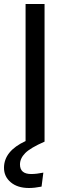

<svg xmlns="http://www.w3.org/2000/svg" viewBox="-28 -709 343 961"><path d="M72 114Q72 162 128 162Q155 162 189 155L180 225Q145 232 117 232Q60 232 26 203.5Q-8 175 -8 131Q-8 47 100 -3V-689H195V0Q124 31 98 57.5Q72 84 72 114Z"/></svg>

Font: Fira Sans
Style: Regular
Weight: 400
Designer: bBox Type GmbH & Carrois Corporate GbR & Edenspiekermann AG
Foundry: bBox Type GmbH & Carrois Corporate GbR & Edenspiekermann AG
Version: Version 4.301